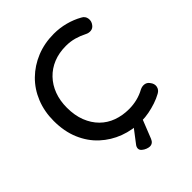

<svg xmlns="http://www.w3.org/2000/svg" viewBox="-237 -834 1110 1110"><g transform="rotate(-45 318.0 -279.0)"><path d="M578 -660Q600 -649 603.5 -626Q607 -603 592 -584Q581 -569 563.5 -567Q546 -565 529 -574Q500 -589 468 -598Q436 -607 400 -607Q343 -607 297.5 -588.5Q252 -570 219 -535.5Q186 -501 168.5 -454Q151 -407 151 -350Q151 -287 170 -238.5Q189 -190 222.5 -156.5Q256 -123 301.5 -106.5Q347 -90 400 -90Q434 -90 466.5 -98Q499 -106 528 -122Q546 -131 563.5 -128.5Q581 -126 592 -111Q609 -90 604.5 -68.5Q600 -47 579 -36Q554 -22 524 -12Q494 -2 463 4Q432 10 400 10Q328 10 264 -14Q200 -38 150 -84Q100 -130 71.5 -197Q43 -264 43 -350Q43 -427 69.5 -492.5Q96 -558 144.5 -605.5Q193 -653 258 -679.5Q323 -706 400 -706Q448 -706 493.5 -694Q539 -682 578 -660ZM332 148Q323 148 309.5 143Q296 138 285 128.5Q274 119 274 107Q274 94 285 81L366 -25H426L368 121Q357 148 332 148Z"/></g></svg>

Font: Quicksand Light SemiBold
Style: Regular
Weight: 600
Version: Version 3.004